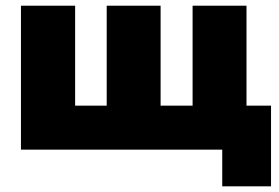

<svg xmlns="http://www.w3.org/2000/svg" viewBox="-20 -530 989 680"><path d="M767.1 129.9V0H54.2V-509.8H246.1V-155.8H357.9V-509.8H548.8V-155.8H662.1V-509.8H853V-155.8H939.9V129.9Z"/></svg>

Font: Mulish ExtraBlack
Style: Regular
Weight: 1000
Designer: Vernon Adams
Foundry: Vernon Adams
Version: Version 3.603; ttfautohint (v1.8.3)